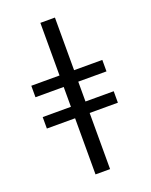

<svg xmlns="http://www.w3.org/2000/svg" viewBox="-169 -825 870 1109"><g transform="rotate(-20 266.0 -270.0)"><path d="M310.5 -342.5V-220.5H484V-150H310.5V195H221V-150H47.5V-220.5H221V-342.5H47.5V-413H221V-736.5H310.5V-413H484V-342.5Z"/></g></svg>

Font: Lato 2
Style: Regular
Weight: 400
Designer: Lukasz Dziedzic with Adam Twardoch and Botio Nikoltchev
Foundry: tyPoland Lukasz Dziedzic
Version: Version 2.015; 2015-08-06; http://www.latofonts.com/